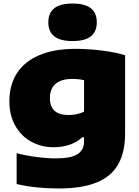

<svg xmlns="http://www.w3.org/2000/svg" viewBox="-20 -835 785 1085"><path d="M74 205V31Q133 45.5 191 52.8Q249 60 294 60Q381.5 60 418.2 36.2Q455 12.5 455 -36V-59H445Q383 -3 282 -3Q214 -3 157.2 -34Q100.5 -65 66.8 -123.8Q33 -182.5 33 -263Q33 -354.5 75.5 -421Q118 -487.5 202 -523.2Q286 -559 408 -559Q479 -559 555.2 -549.5Q631.5 -540 687 -523V-82Q687 26 647.2 94.8Q607.5 163.5 524.8 196.8Q442 230 312 230Q248 230 190.2 224.2Q132.5 218.5 74 205ZM455 -204V-382Q423.5 -389 388 -389Q326.5 -389 294.2 -361.2Q262 -333.5 262 -281Q262 -185 367 -185Q390.5 -185 413.2 -189.8Q436 -194.5 455 -204ZM253 -709Q253 -761.5 286.5 -788.2Q320 -815 390 -815Q460 -815 493.5 -788.2Q527 -761.5 527 -709Q527 -656.5 493.5 -629.8Q460 -603 390 -603Q320 -603 286.5 -629.8Q253 -656.5 253 -709Z"/></svg>

Font: Encode Sans Expanded Black
Style: Regular
Weight: 900
Width: 7
Designer: Multiple Designers
Foundry: Impallari Type
Version: Version 2.000